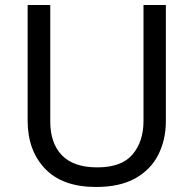

<svg xmlns="http://www.w3.org/2000/svg" viewBox="-20 -734 771 764"><path d="M640 -252Q640 -178 610 -118.5Q580 -59 518.5 -24.5Q457 10 362 10Q229 10 159.5 -62.5Q90 -135 90 -254V-714H180V-251Q180 -164 226.5 -116Q273 -68 367 -68Q464 -68 507.5 -119.5Q551 -171 551 -252V-714H640Z"/></svg>

Font: lgurmukhi25
Style: Book
Weight: 400
Designer: Jelle Bosma - Monotype Design Team
Foundry: Monotype Imaging Inc.
Version: Version 2.003